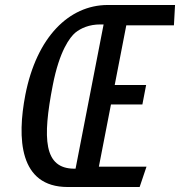

<svg xmlns="http://www.w3.org/2000/svg" viewBox="-20 -750 722 770"><path d="M251.5 0H540L567.5 -81.5H376.5L425 -331H551L566 -409H440L486.5 -648.5H677.5L682 -730H410.5C257.5 -729 127 -602.5 81.5 -369C48.5 -197 55.5 0 251.5 0ZM191.5 -407.5C218.5 -547 260.5 -600.5 282 -619C304.5 -637 337.5 -652 382 -652H395.5L283 -73.5H278.5C155 -73.5 150 -194 191.5 -407.5Z"/></svg>

Font: Monaspace Argon
Style: Italic
Weight: 400
Italic angle: -11°
Designer: Riley Cran & the Lettermatic Team
Foundry: Lettermatic
Version: Version 1.101 (Monaspace Argon)